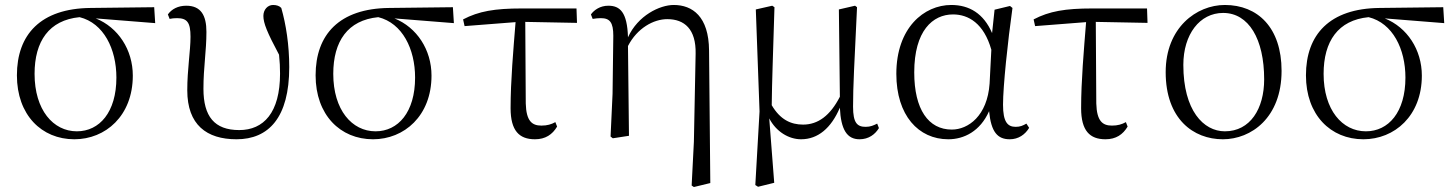

<svg xmlns="http://www.w3.org/2000/svg" viewBox="-20 -546 5848 772"><path d="M279 14C404 14 514 -80 514 -242C514 -346 455 -436 365 -472L604 -453L600 -517L344 -514C143 -512 48 -407 48 -243C48 -84 147 14 279 14ZM300 -477C397 -453 448 -349 448 -234C448 -95 380 -18 289 -18C194 -18 119 -104 119 -249C119 -380 177 -465 300 -477Z M931 14C1060 14 1143 -73 1143 -276C1143 -365 1130 -448 1111 -514C1104 -522 1092 -526 1078 -526C1056 -526 1039 -507 1039 -482C1039 -453 1054 -416 1102 -326C1105 -298 1106 -274 1106 -250C1106 -93 1040 -23 942 -23C842 -23 798 -78 798 -189C798 -276 810 -340 810 -418C810 -484 788 -523 729 -523C695 -523 670 -509 655 -488L662 -470C670 -472 681 -473 692 -473C733 -473 746 -455 746 -398C746 -342 733 -267 733 -183C733 -44 811 14 931 14Z M1480 14C1605 14 1715 -80 1715 -242C1715 -346 1656 -436 1566 -472L1805 -453L1801 -517L1545 -514C1344 -512 1249 -407 1249 -243C1249 -84 1348 14 1480 14ZM1501 -477C1598 -453 1649 -349 1649 -234C1649 -95 1581 -18 1490 -18C1395 -18 1320 -104 1320 -249C1320 -380 1378 -465 1501 -477Z M2131 14C2173 14 2201 -5 2220 -37L2213 -55C2197 -46 2180 -41 2157 -41C2119 -41 2096 -59 2094 -130L2092 -458L2300 -454L2298 -512H2078C1969 -512 1905 -501 1842 -468L1848 -441L2053 -457C2044 -344 2033 -221 2033 -111C2033 -20 2068 14 2131 14Z M2761 200 2770 206 2836 190 2831 -343C2830 -480 2764 -526 2689 -526C2633 -526 2545 -484 2505 -396C2502 -497 2473 -523 2426 -523C2393 -523 2369 -506 2356 -488L2363 -470C2375 -472 2385 -473 2396 -473C2432 -473 2446 -456 2446 -402L2443 -169L2435 3L2444 10L2509 0L2505 -361C2542 -433 2608 -469 2663 -469C2732 -469 2779 -429 2777 -330L2770 24Z M3201 14C3269 14 3322 -31 3357 -113C3361 -24 3386 14 3436 14C3473 14 3499 -6 3514 -31L3507 -49C3493 -42 3480 -36 3461 -36C3427 -36 3410 -51 3410 -117C3410 -198 3415 -288 3426 -517L3418 -523L3353 -508L3357 -157C3318 -81 3269 -45 3209 -45C3160 -45 3117 -65 3083 -123C3084 -219 3088 -317 3094 -517L3085 -523L3019 -508L3034 -98L3017 198L3028 205L3093 189L3073 -70C3101 -16 3152 14 3201 14Z M3793 14C3856 14 3921 -18 3957 -99C3965 -15 3991 14 4040 14C4075 14 4102 -5 4118 -32L4107 -49C4093 -41 4082 -36 4064 -36C4031 -36 4013 -56 4013 -125C4013 -199 4032 -379 4051 -514L4041 -522L3979 -507L3969 -413C3935 -492 3877 -526 3805 -526C3695 -526 3584 -434 3584 -249C3584 -82 3673 14 3793 14ZM3966 -346 3959 -210C3950 -80 3873 -25 3807 -25C3713 -25 3656 -106 3656 -255C3656 -422 3730 -488 3812 -488C3874 -488 3936 -452 3966 -346Z M4425 14C4467 14 4495 -5 4514 -37L4507 -55C4491 -46 4474 -41 4451 -41C4413 -41 4390 -59 4388 -130L4386 -458L4594 -454L4592 -512H4372C4263 -512 4199 -501 4136 -468L4142 -441L4347 -457C4338 -344 4327 -221 4327 -111C4327 -20 4362 14 4425 14Z M4897 14C5011 14 5133 -73 5133 -261C5133 -435 5037 -526 4905 -526C4791 -526 4667 -435 4667 -256C4667 -68 4778 14 4897 14ZM4905 -18C4819 -18 4738 -102 4738 -285C4738 -408 4804 -494 4898 -494C5001 -494 5063 -389 5063 -227C5063 -109 5007 -18 4905 -18Z M5462 14C5587 14 5697 -80 5697 -242C5697 -346 5638 -436 5548 -472L5787 -453L5783 -517L5527 -514C5326 -512 5231 -407 5231 -243C5231 -84 5330 14 5462 14ZM5483 -477C5580 -453 5631 -349 5631 -234C5631 -95 5563 -18 5472 -18C5377 -18 5302 -104 5302 -249C5302 -380 5360 -465 5483 -477Z"/></svg>

Font: Noto Serif CJK SC Light
Style: Regular
Weight: 300
Designer: Ryoko NISHIZUKA 西塚涼子 (kana & ideographs); Frank Grießhammer (Latin, Greek & Cyrillic); Wenlong ZHANG 张文龙 (bopomofo); San
Foundry: Adobe
Version: Version 2.001;hotconv 1.1.0;makeotfexe 2.6.0